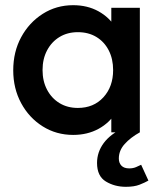

<svg xmlns="http://www.w3.org/2000/svg" viewBox="-20 -510 620 740"><path d="M262 10Q197 10 144.5 -23Q92 -56 61.5 -112.5Q31 -169 31 -239Q31 -310 61.5 -366.5Q92 -423 144.5 -456.5Q197 -490 262 -490Q317 -490 359.5 -466.5Q402 -443 427 -402Q452 -361 452 -309V-171Q452 -119 427.5 -78Q403 -37 360 -13.5Q317 10 262 10ZM280 -94Q341 -94 378.5 -135Q416 -176 416 -240Q416 -283 399 -316Q382 -349 351.5 -367.5Q321 -386 280 -386Q240 -386 209.5 -367.5Q179 -349 161.5 -316Q144 -283 144 -240Q144 -197 161.5 -164Q179 -131 209.5 -112.5Q240 -94 280 -94ZM409 0V-129L428 -246L409 -362V-480H519V0ZM465 210Q422 210 388 189.5Q354 169 354 118Q354 76 380 41Q406 6 461 -20L519 0Q483 20 460.5 45Q438 70 438 101Q438 118 448 128.5Q458 139 478 139Q493 139 504.5 134Q516 129 524 125L552 186Q538 194 517.5 202Q497 210 465 210Z"/></svg>

Font: Outfit Thin Medium
Style: Regular
Weight: 500
Version: Version 1.100;gftools[0.9.27]